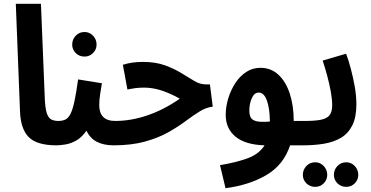

<svg xmlns="http://www.w3.org/2000/svg" viewBox="-20 -758 1946 1008"><path d="M277 5Q174 5 131 -38Q88 -81 85 -175L63 -738H195L215 -244Q217 -192 225 -166Q233 -140 248 -131.5Q263 -123 287 -123Q318 -123 333 -105.5Q348 -88 348 -61Q348 -31 330 -13Q312 5 277 5Z M424 -461Q396 -461 377.5 -479.5Q359 -498 359 -524Q359 -551 377.5 -570.5Q396 -590 424 -590Q450 -590 468.5 -570.5Q487 -551 487 -524Q487 -498 468.5 -479.5Q450 -461 424 -461Z M276 5 286 -123Q307 -123 322.5 -130Q338 -137 349.5 -159Q361 -181 370.5 -224.5Q380 -268 390 -341L515 -321Q511 -296 506 -265Q501 -234 501 -206Q501 -166 521.5 -144.5Q542 -123 586 -123Q617 -123 632 -105Q647 -87 647 -61Q647 -31 629.5 -13Q612 5 577 5Q469 5 434 -72Q409 -36 380 -20Q351 -4 323 0.5Q295 5 276 5Z M575 5 584 -123Q668 -123 754.5 -152.5Q841 -182 924 -240Q872 -269 826.5 -283.5Q781 -298 737 -298Q712 -298 692.5 -295.5Q673 -293 649 -288L625 -418Q651 -426 676.5 -429.5Q702 -433 730 -433Q797 -433 846 -415Q895 -397 932.5 -374Q970 -351 1000 -333Q1030 -315 1060 -315H1082L1097 -198Q1062 -194 1027.5 -172.5Q993 -151 953.5 -121.5Q914 -92 862.5 -63Q811 -34 740.5 -14.5Q670 5 575 5Z M1164 230 1135 109Q1220 95 1280 73Q1340 51 1369 5Q1268 2 1216.5 -40.5Q1165 -83 1165 -155Q1165 -197 1178 -240.5Q1191 -284 1215 -321Q1239 -358 1272.5 -380Q1306 -402 1347 -402Q1403 -402 1442 -365.5Q1481 -329 1501.5 -266Q1522 -203 1522 -123H1581Q1610 -123 1626.5 -105.5Q1643 -88 1643 -61Q1643 5 1572 5H1503Q1469 108 1378.5 161Q1288 214 1164 230ZM1289 -178Q1289 -155 1296.5 -141Q1304 -127 1327 -121.5Q1350 -116 1397 -120Q1396 -190 1381 -231Q1366 -272 1338 -272Q1315 -272 1302 -242.5Q1289 -213 1289 -178Z M1798 223Q1770 223 1751.5 204.5Q1733 186 1733 160Q1733 133 1751.5 113.5Q1770 94 1798 94Q1824 94 1842.5 113.5Q1861 133 1861 160Q1861 186 1842.5 204.5Q1824 223 1798 223ZM1635 223Q1607 223 1588.5 204.5Q1570 186 1570 160Q1570 133 1588.5 113.5Q1607 94 1635 94Q1661 94 1679.5 113.5Q1698 133 1698 160Q1698 186 1679.5 204.5Q1661 223 1635 223Z M1571 5 1581 -123Q1637 -123 1668 -130Q1699 -137 1711.5 -155Q1724 -173 1724 -205Q1724 -237 1716.5 -278Q1709 -319 1697.5 -361.5Q1686 -404 1674 -440L1797 -476Q1810 -442 1822 -396.5Q1834 -351 1842.5 -303Q1851 -255 1851 -210Q1851 -142 1829.5 -99.5Q1808 -57 1770 -34.5Q1732 -12 1681 -3.5Q1630 5 1571 5Z"/></svg>

Font: Noto Sans Arabic ExtCond
Style: Bold
Weight: 700
Width: 2
Designer: Monotype Design Team, Nadine Chahine, Nizar Qandah and Khaled Hosny
Foundry: Monotype Imaging Inc.
Version: Version 2.012; ttfautohint (v1.8.4.7-5d5b)